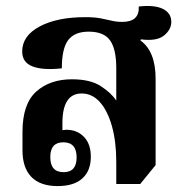

<svg xmlns="http://www.w3.org/2000/svg" viewBox="-20 -618 621 649"><path d="M175 11Q116 11 86 -20Q56 -51 56 -110V-172Q56 -267 102.5 -308.5Q149 -350 223 -350Q285 -350 320.5 -327Q356 -304 373 -278V-388Q373 -452 352 -481.5Q331 -511 280 -511Q232 -511 210.5 -482.5Q189 -454 189 -387Q125 -380 90 -393.5Q55 -407 55 -444Q55 -497 114 -528.5Q173 -560 268 -560Q300 -560 320.5 -556Q341 -552 357.5 -548Q374 -544 393 -544Q452 -544 449 -596Q502 -602 530.5 -588Q559 -574 559 -544Q559 -518 534.5 -498Q510 -478 456 -485L455 -481Q506 -444 506 -352V-60L454 4H373V-71Q373 -139 358.5 -191Q344 -243 318 -272.5Q292 -302 256 -302Q191 -302 191 -202V-178Q194 -178 200 -179Q206 -180 212 -179Q244 -177 265.5 -153.5Q287 -130 287 -88Q287 -41 258.5 -15Q230 11 175 11ZM195 -36Q239 -36 239 -86Q239 -137 194 -137Q150 -137 150 -87Q150 -36 195 -36Z"/></svg>

Font: Noto Serif Thai SemiCondensed
Style: Bold
Weight: 700
Width: 4
Designer: Monotype Design Team
Foundry: Monotype Imaging Inc.
Version: Version 2.002; ttfautohint (v1.8.4.7-5d5b)